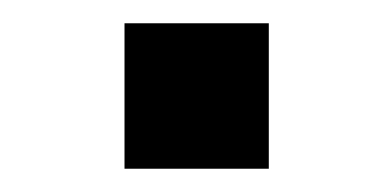

<svg xmlns="http://www.w3.org/2000/svg" viewBox="-20 -447 318 165"><path d="M211 -427V-302H87V-427Z"/></svg>

Font: Ekushey Bangla
Style: Regular
Weight: 400
Designer: Al Mamun Sumon
Foundry: Al Mamun Sumon
Version: Version 1.0